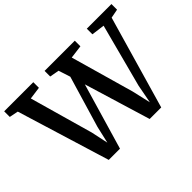

<svg xmlns="http://www.w3.org/2000/svg" viewBox="-158 -1030 1317 1317"><g transform="rotate(-45 501.0 -371.5)"><path d="M-19 -688.5V-743H263.5V-688.5L172.5 -676L303 -215L329.5 -90.5L358 -215L469.5 -590L441.5 -676L373 -688.5V-743H666V-688.5L569.5 -676L700.5 -215L731.5 -80L757 -215L878.5 -676L782.5 -688.5V-743H1021.5V-688.5L956.5 -676L761.5 0H649.5L503 -482.5L361.5 0H252.5L45.5 -675.5Z"/></g></svg>

Font: Merriweather 20pt SemiBold
Style: Regular
Weight: 600
Version: Version 2.100